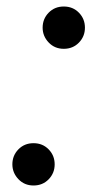

<svg xmlns="http://www.w3.org/2000/svg" viewBox="-20 -560 299 590"><path d="M83 10Q55 10 36.5 -9.5Q18 -29 18 -55Q18 -82 36.5 -101Q55 -120 83 -120Q111 -120 129.5 -101Q148 -82 148 -55Q148 -28 129.5 -9Q111 10 83 10ZM176 -410Q148 -410 129.5 -429.5Q111 -449 111 -475Q111 -502 129.5 -521Q148 -540 176 -540Q204 -540 222.5 -521Q241 -502 241 -475Q241 -448 222.5 -429Q204 -410 176 -410Z"/></svg>

Font: Be Vietnam Pro Variable Thin
Style: Italic
Weight: 100
Italic angle: -12°
Designer: Lam Bao, Tony Le, Vietanh Nguyen
Foundry: Yellow Type Foundry
Version: Version 1.002